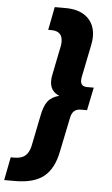

<svg xmlns="http://www.w3.org/2000/svg" viewBox="-139 -782 592 1017"><g transform="rotate(5 157.5 -274.0)"><path d="M353 -335 328 -213H295Q251 -213 242 -166L204 18Q186 110 133.5 152Q81 194 -19 194H-77L-53 71H-35Q4 71 24 54Q44 37 52 1L85 -162Q95 -215 115 -240.5Q135 -266 175 -276Q125 -296 125 -351Q125 -369 129 -386L160 -540Q162 -548 162 -563Q162 -591 147 -605Q132 -619 104 -619H86L110 -742H168Q242 -742 283.5 -705Q325 -668 325 -603Q325 -584 320 -559L284 -382Q283 -377 283 -368Q283 -335 318 -335Z"/></g></svg>

Font: Idrija
Style: Bold Italic
Weight: 700
Italic angle: -11.3°
Designer: Julieta Ulanovsky
Foundry: Julieta Ulanovsky
Version: Version 7.200